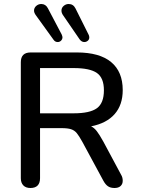

<svg xmlns="http://www.w3.org/2000/svg" viewBox="-20 -932 709 959"><path d="M84 -42V-621Q84 -670 133 -670H364Q477 -670 535 -622Q593 -574 593 -482Q593 -408 552.5 -362Q512 -316 435 -301Q450 -294 463 -277.5Q476 -261 496 -225L585 -59Q593 -46 593 -29Q593 -13 582.5 -3Q572 7 552 7Q532 7 519.5 -1.5Q507 -10 497 -28L391 -224Q375 -253 363.5 -267Q352 -281 335 -286.5Q318 -292 288 -292H180V-42Q180 -18 168 -5.5Q156 7 132 7Q109 7 96.5 -6Q84 -19 84 -42ZM499 -481Q499 -543 464 -567.5Q429 -592 348 -592H180V-366H348Q429 -366 464 -391.5Q499 -417 499 -481ZM287 -879Q287 -893 298 -902.5Q309 -912 323 -912Q346 -912 357 -890L423 -758Q426 -752 426 -745Q426 -735 418.5 -728.5Q411 -722 401 -722Q388 -722 378 -735L295 -856Q287 -867 287 -879ZM150 -879Q150 -893 161 -902.5Q172 -912 186 -912Q208 -912 219 -891L288 -760Q292 -750 292 -746Q292 -736 285 -729Q278 -722 268 -722Q255 -722 247 -734L159 -856Q150 -868 150 -879Z"/></svg>

Font: SN Pro
Style: Regular
Weight: 400
Designer: Tobias Whetton
Foundry: Supernotes
Version: Version 1.003